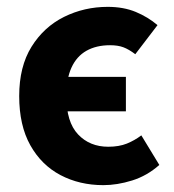

<svg xmlns="http://www.w3.org/2000/svg" viewBox="-20 -528 508 560"><path d="M281.4 12Q212.1 12 156.4 -17.3Q100.8 -46.6 68.4 -104.4Q36 -162.2 36 -247.8Q36 -333.8 71.9 -391.6Q107.9 -449.5 166.9 -478.8Q225.9 -508 294.3 -508Q340.2 -508 376 -493.2Q411.8 -478.3 439.4 -454.7L374.6 -369.9Q355.8 -384.1 339.9 -390.1Q324 -396.1 301 -396.1Q260.8 -396.1 232.1 -379.9Q203.5 -363.7 188.5 -330.9Q173.5 -298.2 173.5 -247.8Q173.5 -172.2 207.6 -136.1Q241.7 -100 295.8 -100Q327 -100 350 -109.2Q372.9 -118.5 392.2 -133.2L444.7 -46.9Q409 -15.2 365.4 -1.6Q321.7 12 281.4 12ZM121.4 -203.3V-303.8H347.2V-203.3Z"/></svg>

Font: Source Sans Variable
Style: Regular
Weight: 200
Designer: Paul D. Hunt
Foundry: Adobe Systems Incorporated
Version: Version 3.006;hotconv 1.0.111;makeotfexe 2.5.65597